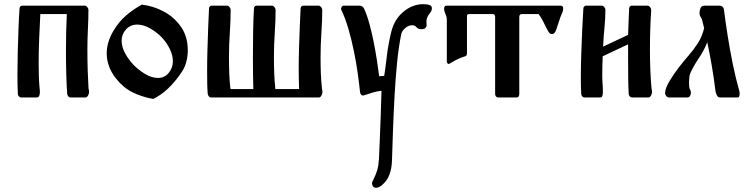

<svg xmlns="http://www.w3.org/2000/svg" viewBox="-20 -464 3578 914"><path d="M404 -26Q404 -18 399 -9Q394 0 387 0H315Q309 0 305 -5.5Q301 -11 300 -16Q297 -55 295.5 -109.5Q294 -164 294 -222Q294 -268 295 -313Q296 -358 298 -397H172Q169 -344 166.5 -281Q164 -218 164 -162Q164 -129 165 -100Q166 -71 168 -50Q168 -46 169 -40Q170 -34 170 -27Q170 -17 167 -8.5Q164 0 154 0H80Q74 0 69.5 -5.5Q65 -11 65 -16Q64 -35 63.5 -58.5Q63 -82 63 -109Q63 -159 64.5 -216Q66 -273 68 -327Q70 -381 73 -424Q73 -429 76.5 -433Q80 -437 85 -437H384Q390 -437 395.5 -430.5Q401 -424 401 -416Q401 -375 398.5 -326Q396 -277 396 -228Q396 -176 397.5 -129Q399 -82 401 -50Q401 -44 402.5 -38Q404 -32 404 -26Z M655 -442Q709 -436 759 -409.5Q809 -383 841.5 -336.5Q874 -290 874 -224Q874 -197 867 -170Q860 -143 845 -121Q783 -28 709 7Q654 -3 610 -25Q566 -47 530 -93Q488 -148 488 -210Q488 -264 521 -319Q547 -362 581 -391Q615 -420 655 -442ZM732 -93Q764 -93 783.5 -117.5Q803 -142 803 -172Q803 -201 788 -231.5Q773 -262 750 -286Q726 -311 694.5 -329Q663 -347 633 -347Q601 -347 580 -324Q559 -301 559 -270Q559 -241 575.5 -210.5Q592 -180 615 -156Q639 -131 670.5 -112Q702 -93 732 -93Z M1515 -26Q1515 -18 1510 -9Q1505 0 1498 0H984Q978 0 974 -5.5Q970 -11 969 -16Q967 -38 966.5 -66Q966 -94 966 -125Q966 -174 967.5 -227.5Q969 -281 971 -332Q973 -383 975 -424Q975 -429 978.5 -433Q982 -437 987 -437H1061Q1067 -437 1072.5 -430.5Q1078 -424 1078 -416Q1078 -367 1074 -308Q1070 -249 1070 -192Q1070 -150 1071.5 -113Q1073 -76 1076 -50Q1076 -46 1078 -40H1186Q1185 -71 1184.5 -109.5Q1184 -148 1184 -189Q1184 -251 1185 -313.5Q1186 -376 1189 -424Q1189 -429 1192.5 -433Q1196 -437 1201 -437H1275Q1281 -437 1286.5 -430.5Q1292 -424 1292 -416Q1292 -367 1288 -308Q1284 -249 1284 -192Q1284 -150 1285.5 -113Q1287 -76 1290 -50Q1290 -48 1290 -45Q1290 -42 1291 -40H1404Q1403 -60 1402.5 -84Q1402 -108 1402 -133Q1402 -182 1403.5 -234Q1405 -286 1407 -335Q1409 -384 1411 -424Q1411 -429 1414.5 -433Q1418 -437 1423 -437H1497Q1503 -437 1508.5 -430.5Q1514 -424 1514 -416Q1514 -367 1510 -308Q1506 -249 1506 -192Q1506 -150 1507.5 -113Q1509 -76 1512 -50Q1512 -44 1513.5 -38Q1515 -32 1515 -26Z M1693 -437Q1700 -437 1705.5 -432.5Q1711 -428 1713 -423Q1727 -393 1738.5 -351Q1750 -309 1759 -263.5Q1768 -218 1774.5 -175.5Q1781 -133 1785 -101Q1792 -102 1798 -102Q1804 -102 1809 -103Q1815 -140 1821.5 -196.5Q1828 -253 1843 -314Q1857 -370 1897.5 -405.5Q1938 -441 1987 -444Q1993 -444 1998 -444Q2014 -444 2025 -440Q2036 -436 2036 -424Q2036 -421 2035 -418Q2034 -410 2025 -399.5Q2016 -389 2012 -376Q2010 -369 2010 -361Q2010 -356 2010.5 -352Q2011 -348 2011 -344Q2011 -340 2010 -338Q2006 -330 2000.5 -327.5Q1995 -325 1985 -325Q1970 -325 1962.5 -334.5Q1955 -344 1942 -344Q1942 -344 1941 -344Q1923 -343 1908 -329.5Q1893 -316 1890 -301Q1878 -243 1870.5 -168Q1863 -93 1858.5 -11.5Q1854 70 1851 150.5Q1848 231 1846 300Q1845 336 1834.5 365.5Q1824 395 1801 415Q1784 430 1771 430Q1761 430 1756 423.5Q1751 417 1751 409Q1751 403 1754 398Q1769 369 1775.5 347Q1782 325 1784 294Q1786 256 1788 200.5Q1790 145 1792.5 84Q1795 23 1796 -32Q1777 -30 1756 -24Q1735 -18 1712 -10Q1705 -8 1700 -12.5Q1695 -17 1694 -25Q1690 -64 1683 -114.5Q1676 -165 1665 -219Q1654 -273 1639 -325Q1624 -377 1604 -419Q1602 -424 1606 -430.5Q1610 -437 1616 -437Z M2097 -407Q2094 -414 2094 -422Q2094 -437 2106 -437H2650Q2661 -437 2661 -423Q2661 -415 2658 -407Q2648 -385 2641.5 -364Q2635 -343 2628 -323Q2626 -316 2621 -309Q2616 -302 2606 -302Q2599 -302 2593.5 -309.5Q2588 -317 2584 -325Q2573 -348 2563.5 -366Q2554 -384 2544 -397H2462Q2458 -397 2455 -393Q2452 -389 2452 -384V-16Q2452 -10 2449 -5Q2446 0 2440 0H2351Q2345 0 2341 -5Q2337 -10 2337 -16V-384Q2337 -389 2334.5 -393Q2332 -397 2327 -397H2212Q2203 -397 2203 -387V-210Q2203 -207 2201.5 -202.5Q2200 -198 2197 -197Q2168 -188 2150 -178Q2132 -168 2118 -160Q2114 -158 2110.5 -162.5Q2107 -167 2107 -171V-368Q2107 -380 2104.5 -387Q2102 -394 2097 -407Z M2847 -107Q2847 -82 2848.5 -65Q2850 -48 2850 -26Q2850 -16 2847.5 -8Q2845 0 2837 0H2762Q2756 0 2751.5 -5.5Q2747 -11 2747 -16Q2745 -47 2745 -93Q2745 -145 2747 -204.5Q2749 -264 2751.5 -321Q2754 -378 2757 -423Q2757 -428 2760.5 -432.5Q2764 -437 2769 -437H2845Q2851 -437 2856.5 -430.5Q2862 -424 2862 -416Q2862 -378 2857.5 -332.5Q2853 -287 2851 -242L2970 -298Q2971 -333 2972.5 -365Q2974 -397 2975 -424Q2975 -429 2978.5 -433Q2982 -437 2987 -437H3063Q3069 -437 3074.5 -430.5Q3080 -424 3080 -416Q3080 -415 3080 -414Q3077 -373 3075.5 -324Q3074 -275 3074 -226Q3074 -174 3076 -127.5Q3078 -81 3081 -50Q3081 -44 3082.5 -38Q3084 -32 3084 -26Q3084 -18 3079 -9Q3074 0 3067 0H2988Q2982 0 2977.5 -5.5Q2973 -11 2973 -16Q2971 -49 2970.5 -93.5Q2970 -138 2970 -187Q2970 -220 2970 -253L2849 -196Q2848 -172 2847.5 -149.5Q2847 -127 2847 -107Z M3406 -437Q3414 -437 3419.5 -432Q3425 -427 3426 -420Q3433 -364 3443.5 -297Q3454 -230 3468 -161Q3482 -92 3500 -29Q3501 -24 3501 -18Q3501 -11 3499 -5.5Q3497 0 3491 0H3408Q3398 0 3393 -10Q3388 -20 3386 -30Q3378 -96 3368 -153.5Q3358 -211 3347 -263Q3330 -221 3308 -189Q3286 -157 3268 -120Q3263 -109 3261.5 -97Q3260 -85 3260 -75Q3260 -68 3260.5 -61.5Q3261 -55 3261 -51Q3262 -43 3265.5 -37Q3269 -31 3269 -22Q3269 -14 3264.5 -7Q3260 0 3252 0H3165Q3157 0 3151.5 -7Q3146 -14 3146 -21Q3147 -44 3166.5 -77Q3186 -110 3210 -141Q3232 -170 3256.5 -198Q3281 -226 3301.5 -257.5Q3322 -289 3332 -330L3323 -366Q3322 -374 3316 -382.5Q3310 -391 3310 -402Q3310 -413 3314.5 -425Q3319 -437 3334 -437Z"/></svg>

Font: Triodion
Style: Regular
Weight: 400
Version: Version 1.201; ttfautohint (v1.8.4.7-5d5b)